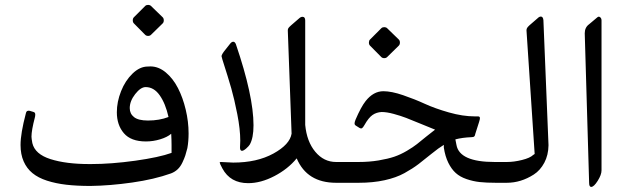

<svg xmlns="http://www.w3.org/2000/svg" viewBox="-20 -734 2498 771"><path d="M517.6 -640.1Q513.2 -644.5 513.2 -652.3Q513.2 -660.2 517.6 -664.6L563 -710Q567.4 -714.4 574.7 -714.4Q582 -714.4 586.4 -710L633.3 -664.6Q637.7 -660.2 637.7 -652.3Q637.7 -644.5 633.3 -640.1L586.4 -594.2Q582 -589.8 574.7 -589.8Q567.4 -589.8 563 -594.2ZM501 -299.8Q501 -277.3 518.3 -263.7Q535.6 -250 574.2 -250Q620.1 -250 656.7 -264.2Q644.5 -318.4 621.3 -351.3Q598.1 -384.3 564.9 -384.3Q544.9 -384.3 522.9 -356.2Q501 -328.1 501 -299.8ZM62.5 -151.9Q62.5 -198.2 84 -279.3Q85.9 -291.5 99.1 -289.1Q102.1 -288.1 106.2 -286.9Q110.4 -285.6 112.1 -285.2Q113.8 -284.7 116.2 -283.7Q118.7 -282.7 119.4 -281.7Q120.1 -280.8 120.8 -279.1Q121.6 -277.3 121.6 -274.9Q121.6 -267.6 120.1 -262.7Q106.4 -210.4 106.4 -185.1Q106.4 -178.7 109.9 -159.2Q120.6 -114.7 182.9 -95Q245.1 -75.2 338.4 -75.2H345.7Q426.8 -75.2 522.9 -88.6Q619.1 -102.1 668.9 -120.1V-150.9Q668.9 -173.3 667.5 -196.8Q651.4 -183.1 623.3 -174.6Q595.2 -166 565.9 -166Q505.9 -166 477.5 -199Q449.2 -231.9 449.2 -283.2Q449.2 -325.2 466.1 -367.7Q482.9 -410.2 512.2 -438.5Q541.5 -466.8 573.2 -466.8Q575.2 -467.3 584 -467.3Q616.7 -467.3 645.8 -443.1Q674.8 -418.9 694.6 -380.4Q714.4 -341.8 725.8 -293.7Q737.3 -245.6 737.3 -198.2Q737.3 -166.5 732.4 -139.2Q727.5 -120.1 724.1 -109.6Q720.7 -99.1 712.9 -82.3Q705.1 -65.4 693.6 -54.4Q682.1 -43.5 666.5 -37.6Q599.6 -13.7 510.7 -1Q421.9 11.7 343.3 12.7Q288.6 12.7 246.3 7.8Q204.1 2.9 168.7 -8.5Q133.3 -20 110.4 -38.8Q87.4 -57.6 75 -85.9Q62.5 -114.3 62.5 -151.9Z M869.6 -508.3Q869.6 -515.6 885.7 -535.2L903.8 -558.1Q910.2 -566.4 916.5 -566.4Q923.3 -566.4 927.2 -556.6Q998 -349.1 998 -231Q998 -179.7 982.9 -153.3Q979.5 -147.5 968.8 -137.9Q958 -128.4 951.7 -128.4Q943.8 -128.4 943.8 -141.6Q943.8 -146.5 944.3 -155.3Q944.8 -164.1 944.8 -168.9Q944.8 -214.8 932.9 -275.6Q920.9 -336.4 908.7 -379.2Q896.5 -421.9 873 -495.1Q869.6 -506.3 869.6 -508.3ZM862.3 -81.1Q862.3 -83.5 867.2 -83.5Q875 -83.5 891.8 -82.3Q908.7 -81.1 916.5 -81.1Q1011.7 -81.1 1077.9 -117.4Q1144 -153.8 1150.9 -197.3L1135.7 -611.8Q1135.7 -617.7 1138.2 -621.3Q1140.6 -625 1148.9 -632.3L1181.6 -660.6Q1188 -666.5 1194.8 -666.5Q1205.6 -666.5 1205.6 -651.9V-232.4Q1211.9 -165.5 1246.1 -124.5Q1280.3 -83.5 1329.6 -83.5V0Q1212.9 0 1171.4 -98.1Q1136.2 -55.2 1081.8 -26.9Q1027.3 1.5 976.6 1.5Q904.8 1.5 873 -57.6Q862.3 -77.6 862.3 -81.1Z M1465.8 -550.8Q1461.4 -555.2 1461.4 -563Q1461.4 -570.8 1465.8 -575.2L1511.2 -620.6Q1515.6 -625 1522.9 -625Q1530.3 -625 1534.7 -620.6L1581.5 -575.2Q1585.9 -570.8 1585.9 -563Q1585.9 -555.2 1581.5 -550.8L1534.7 -504.9Q1530.3 -500.5 1522.9 -500.5Q1515.6 -500.5 1511.2 -504.9ZM1288.1 -41Q1288.1 -58.1 1300.3 -70.8Q1312.5 -83.5 1328.6 -83.5H1419.4Q1462.9 -83.5 1500.5 -89.8Q1538.1 -96.2 1563.2 -104.7Q1588.4 -113.3 1614 -128.4Q1639.6 -143.6 1654.3 -155.3Q1668.9 -167 1691.4 -185.3Q1713.9 -203.6 1727.1 -213.4Q1707 -221.2 1670.2 -236.6Q1633.3 -252 1611.1 -260.5Q1588.9 -269 1561 -276.6Q1533.2 -284.2 1512.7 -284.2Q1491.7 -283.2 1475.8 -272.2Q1460 -261.2 1443.8 -232.4Q1438 -222.2 1434.1 -219.5Q1430.2 -216.8 1423.8 -220.2L1410.6 -228.5Q1404.3 -231.9 1403.8 -237.3Q1403.3 -242.7 1407.7 -253.4Q1429.7 -304.7 1448.2 -328.1Q1479.5 -367.7 1519.5 -367.7Q1552.2 -367.7 1598.6 -351.8Q1645 -335.9 1686 -317.1Q1727.1 -298.3 1782.7 -282.5Q1838.4 -266.6 1887.2 -266.6H1899.4Q1903.3 -266.6 1905.3 -264.9Q1907.2 -263.2 1907.2 -260Q1907.2 -256.8 1906.7 -254.6Q1906.2 -252.4 1905 -248.5Q1903.8 -244.6 1903.8 -244.1L1888.7 -196.8Q1887.7 -189 1884.3 -186Q1880.9 -183.1 1872.1 -183.1Q1836.4 -181.6 1808.6 -174.3L1813 -151.9Q1825.2 -83.5 1966.3 -83.5H1981.9V0H1971.2Q1933.6 0 1906.5 -2.9Q1879.4 -5.9 1853.3 -14.9Q1827.1 -23.9 1810.1 -39.3Q1793 -54.7 1780.3 -80.3Q1767.6 -106 1762.2 -141.6V-152.3Q1741.2 -139.6 1713.1 -116.7Q1685.1 -93.8 1661.1 -75.4Q1637.2 -57.1 1604 -38.8Q1570.8 -20.5 1524.4 -10.3Q1478 0 1420.4 0H1328.6Q1313.5 0 1300.8 -12.7Q1288.1 -25.4 1288.1 -41Z M1981 -83.5H2015.1Q2043.9 -83.5 2076.2 -91.6Q2108.4 -99.6 2121.1 -111.8L2127 -115.7L2094.2 -611.8Q2094.2 -617.2 2096.4 -621.3Q2098.6 -625.5 2106 -632.3L2138.7 -660.6Q2145.5 -667.5 2151.9 -667.5Q2160.6 -667.5 2162.1 -653.3L2182.6 -150.9Q2182.1 -111.3 2165.8 -80.6Q2149.4 -49.8 2123.5 -33.2Q2071.8 0 2015.1 0H1981Q1965.8 0 1953.1 -12.7Q1940.4 -25.4 1940.4 -41.7Q1940.4 -58.1 1952.6 -70.8Q1964.8 -83.5 1981 -83.5Z M2395.5 -651.9V-49.8Q2395.5 -32.2 2380.1 -7.8Q2364.7 16.6 2354 16.6Q2345.7 16.6 2345.7 0L2328.1 -600.1Q2328.1 -624 2345.7 -636.7L2376.5 -662.6Q2382.8 -668.5 2387.2 -666.5Q2395.5 -662.6 2395.5 -651.9Z"/></svg>

Font: Nika
Style: Regular
Weight: 400
Designer: Mohammad Saleh Souzanchi
Foundry: http://font-store.ir
Version: Version:1.0.0;RFB:1.2.5;Building:2016-05-25 11:08:22.297533